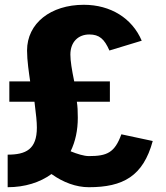

<svg xmlns="http://www.w3.org/2000/svg" viewBox="-20 -772 693 802"><path d="M351 10C494 10 578 -36 618 -183L487 -211C459 -134 427 -120 351 -120C331 -120 302 -129 275 -140C295 -181 305 -228 305 -280C305 -309 304 -327 301 -347H439V-432H290C280 -481 274 -517 274 -544C274 -597 307 -628 353 -628C395 -628 416 -609 437 -561L572 -602C532 -696 442 -752 330 -752C192 -752 93 -675 93 -561C93 -519 101 -467 106 -432H19V-347H124C131 -291 134 -263 134 -239C134 -148 88 -126 12 -126V10C84 10 147 -10 195 -45C244 -10 298 10 351 10Z"/></svg>

Font: Cheyenne Sans
Style: Bold
Weight: 700
Designer: The Public Sans project authors (U.S. Web Design System), Libre Franklin designed by Pablo Impallari and Rodrigo Fuenzal
Foundry: The Cheyenne Sans Project Authors
Version: Version 2.007